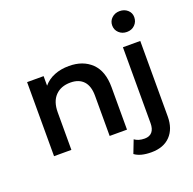

<svg xmlns="http://www.w3.org/2000/svg" viewBox="-162 -936 1305 1301"><g transform="rotate(-20 490.0 -285.5)"><path d="M608 -306V0H483V-290Q483 -360 450 -395.5Q417 -431 356 -431Q287 -431 247 -389.5Q207 -348 207 -270V0H82V-534H201V-465Q232 -502 279 -521Q326 -540 385 -540Q486 -540 547 -481Q608 -422 608 -306ZM592 170 628 77Q656 98 701 98Q736 98 754.5 76.5Q773 55 773 13V-534H898V10Q898 99 849 150Q800 201 712 201Q633 201 592 170ZM755 -697Q755 -729 778 -750.5Q801 -772 835 -772Q869 -772 892 -751.5Q915 -731 915 -700Q915 -667 892.5 -644.5Q870 -622 835 -622Q801 -622 778 -643.5Q755 -665 755 -697Z"/></g></svg>

Font: APTA Sans SemiBold
Style: Bold
Weight: 600
Version: Version 7.200